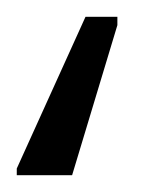

<svg xmlns="http://www.w3.org/2000/svg" viewBox="-25 -50 199 229"><path d="M-5 159H61L115 -20V-30H77L-5 151Z"/></svg>

Font: Noto Sans SemiCondensed Light
Style: Regular
Weight: 300
Width: 4
Designer: Monotype Design Team
Foundry: Monotype Imaging Inc.
Version: Version 2.013